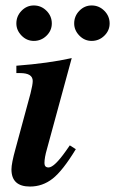

<svg xmlns="http://www.w3.org/2000/svg" viewBox="-20 -675 422 704"><path d="M382 -589Q382 -563 362.5 -544Q343 -525 316 -525Q290 -525 271 -544.5Q252 -564 252 -589Q252 -616 271 -635.5Q290 -655 316 -655Q343 -655 362.5 -635.5Q382 -616 382 -589ZM170 -589Q170 -563 150.5 -544Q131 -525 104 -525Q78 -525 59 -544.5Q40 -564 40 -589Q40 -616 59 -635.5Q78 -655 104 -655Q131 -655 150.5 -635.5Q170 -616 170 -589ZM236 -142 258 -128Q210 -49 173 -20Q136 9 90 9Q22 9 22 -54Q22 -76 37 -130L92 -333Q100 -365 100 -378Q100 -407 54 -407H40V-434Q158 -443 243 -462L152 -128Q143 -97 143 -77Q143 -61 158 -61Q179 -61 222 -122Z"/></svg>

Font: STIX MathJax Alphabets
Style: Bold Italic
Weight: 700
Italic angle: -16.33°
Designer: MicroPress Inc., with final additions and corrections provided by Coen Hoffman, Elsevier (retired)
Version: Version 1.1.1